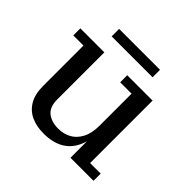

<svg xmlns="http://www.w3.org/2000/svg" viewBox="-165 -823 1002 1002"><g transform="rotate(45 336.0 -322.5)"><path d="M281 10Q229 10 189.5 -8Q150 -26 127 -64.5Q104 -103 104 -165V-462H29V-514H206V-167Q206 -111 236.5 -86.5Q267 -62 318 -62Q355 -62 387 -78.5Q419 -95 439 -132Q459 -169 459 -226L483 -228Q483 -147 460.5 -94.5Q438 -42 393 -16Q348 10 281 10ZM470 0V-178L459 -176V-462H375V-514H562V-53H640V0ZM174 -600V-655H476V-600Z"/></g></svg>

Font: Montagu Slab 24pt
Style: Regular
Weight: 400
Designer: Florian Karsten
Foundry: Florian Karsten
Version: Version 1.000